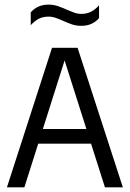

<svg xmlns="http://www.w3.org/2000/svg" viewBox="-20 -799 554 819"><path d="M9.6 0 201.9 -595H311L504 0H427.6L249.8 -559.3H261.3L84 0ZM108 -186.1 123.7 -248.8H388.7L404.6 -186.1ZM326.2 -688.8Q304.8 -688.8 285.9 -695.4Q267 -702 249.5 -710Q233.9 -717 218.4 -722.5Q202.9 -728.1 186.9 -728.1Q163.2 -728.1 145.6 -719Q128 -709.8 111.1 -691.6V-746.2Q125 -762.3 143.8 -770.8Q162.6 -779.3 187.4 -779.3Q208.8 -779.3 227.8 -772.6Q246.7 -766 264.1 -758Q279.7 -751.4 295.3 -745.6Q310.8 -739.8 326.7 -739.8Q350.4 -739.8 368.3 -749Q386.2 -758.1 402.5 -776.3V-721.6Q389.2 -706.1 370.3 -697.5Q351.4 -688.8 326.2 -688.8Z"/></svg>

Font: Encode Sans SC Condensed Thin
Style: Regular
Weight: 100
Width: 3
Designer: Multiple Designers
Foundry: Impallari Type
Version: Version 3.002